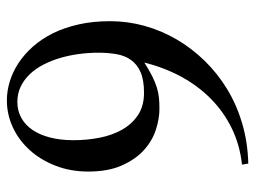

<svg xmlns="http://www.w3.org/2000/svg" viewBox="-111 -613 735 553"><g transform="rotate(90 256.5 -336.5)"><path d="M474.1 -223.1Q474.1 -279.8 457 -318.8Q439.9 -357.9 413.6 -382.3Q387.2 -406.7 355 -417.5Q322.8 -428.2 293 -428.2Q275.9 -428.2 261.5 -426.8Q247.1 -425.3 231.9 -420.7Q216.8 -416 199.7 -407.5Q182.6 -398.9 160.2 -384.8Q174.3 -441.4 200.4 -490Q226.6 -538.6 263.9 -575.7Q301.3 -612.8 348.9 -636.2Q396.5 -659.7 454.1 -666L451.2 -684.1Q390.1 -682.6 336.2 -666.7Q282.2 -650.9 236.8 -623.3Q191.4 -595.7 155 -558.3Q118.7 -521 93.3 -477.3Q67.9 -433.6 54.4 -385Q41 -336.4 41 -286.1Q41 -236.8 50.3 -195.6Q59.6 -154.3 75.9 -121.3Q92.3 -88.4 114.5 -63.5Q136.7 -38.6 162.1 -22Q187.5 -5.4 214.8 2.9Q242.2 11.2 269 11.2Q310.1 11.2 347.4 -6.3Q384.8 -23.9 412.8 -55.2Q440.9 -86.4 457.5 -129.4Q474.1 -172.4 474.1 -223.1ZM383.8 -181.2Q383.8 -143.1 376 -113Q368.2 -83 354 -62.3Q339.8 -41.5 319.3 -30.3Q298.8 -19 273.9 -19Q249 -19 229 -28.8Q209 -38.6 193.1 -55.4Q177.2 -72.3 165.8 -94.7Q154.3 -117.2 146.7 -143.1Q139.2 -168.9 135.5 -196.8Q131.8 -224.6 131.8 -252Q131.8 -280.3 136 -304.4Q140.1 -328.6 152.6 -346.2Q165 -363.8 187.7 -373.8Q210.4 -383.8 247.1 -383.8Q285.2 -383.8 311.3 -366.5Q337.4 -349.1 353.5 -320.6Q369.6 -292 376.7 -255.6Q383.8 -219.2 383.8 -181.2Z"/></g></svg>

Font: Galatia SIL
Style: Regular
Weight: 400
Designer: Development by SIL's NRSI team
Version: Version 2.1